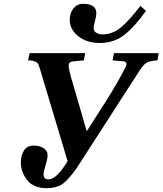

<svg xmlns="http://www.w3.org/2000/svg" viewBox="-20 -970 851 1005"><path d="M345 -867Q345 -902 364.5 -926Q384 -950 414 -950Q484 -950 484 -902Q484 -884 477 -859Q470 -834 470 -825Q470 -807 484 -798.5Q498 -790 514 -790Q568 -790 610 -824Q652 -858 715 -939L744 -913Q686 -831 631.5 -788Q577 -745 502 -745Q434 -745 389.5 -780.5Q345 -816 345 -867ZM89 -120Q89 -155 105 -181.5Q121 -208 158 -208Q187 -208 208 -194.5Q229 -181 229 -158Q229 -139 218.5 -104.5Q208 -70 208 -58Q208 -31 233 -31Q272 -31 322 -108L334 -126L191 -603Q184 -627 180 -634.5Q176 -642 164 -648Q152 -654 127 -654L135 -692H426L419 -654L365 -649Q355 -648 350 -645.5Q345 -643 342 -637.5Q339 -632 339.5 -622.5Q340 -613 343.5 -598Q347 -583 353 -561Q359 -539 368 -510Q376 -482 381 -466L433 -286H436L533 -438Q593 -532 636 -616Q651 -646 627 -649L569 -654L577 -692H811L804 -654Q762 -651 746.5 -641.5Q731 -632 707 -595L380 -88Q333 -22 301.5 -3.5Q270 15 225 15Q155 15 122 -27.5Q89 -70 89 -120Z"/></svg>

Font: Lingua Franca
Style: Bold Italic
Weight: 700
Italic angle: -13°
Version: Version 1.19